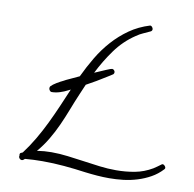

<svg xmlns="http://www.w3.org/2000/svg" viewBox="-86 -843 984 974"><g transform="rotate(10 405.5 -355.5)"><path d="M810.5 -56.6Q810.5 -52.7 806.6 -48.8Q781.2 -21.5 749.5 -3.9Q717.8 13.7 683.1 24.4Q648.4 35.2 611.3 39.6Q574.2 43.9 539.1 43.9Q507.8 43.9 476.6 41.5Q445.3 39.1 414.1 35.2Q358.4 27.3 303.2 22.5Q248 17.6 191.4 17.6Q168.9 17.6 146.5 18.6Q124 19.5 101.6 21.5Q98.6 24.4 94.7 27.3Q90.8 30.3 85.9 30.3Q80.1 30.3 75.2 25.4Q70.3 20.5 70.3 13.7Q70.3 10.7 71.3 8.8Q71.3 7.8 70.8 7.3Q70.3 6.8 70.3 4.9Q70.3 -2 75.2 -4.4Q80.1 -6.8 85 -8.8Q115.2 -48.8 140.6 -92.3Q166 -135.7 188 -181.2Q210 -226.6 230 -272.9Q250 -319.3 269.5 -365.2L257.8 -359.4Q239.3 -349.6 217.8 -342.8Q196.3 -335.9 174.8 -335.9Q169.9 -335.9 165.5 -341.8Q161.1 -347.7 161.1 -353.5Q161.1 -354.5 161.6 -357.4Q162.1 -360.4 163.1 -362.3Q173.8 -374 192.9 -385.3Q211.9 -396.5 226.6 -403.3Q234.4 -408.2 255.4 -417.5Q276.4 -426.8 302.7 -439.5Q327.1 -491.2 356.4 -540.5Q385.7 -589.8 422.9 -631.3Q460 -672.9 505.9 -705.1Q551.8 -737.3 609.4 -754.9H611.3Q616.2 -754.9 620.6 -749Q625 -743.2 625 -738.3Q625 -730.5 618.2 -726.6Q598.6 -716.8 582 -710Q565.4 -703.1 545.9 -689.5Q487.3 -650.4 445.3 -592.3Q403.3 -534.2 371.1 -469.7Q404.3 -484.4 428.7 -494.6Q453.1 -504.9 458 -504.9Q463.9 -504.9 468.3 -500Q472.7 -495.1 472.7 -490.2Q472.7 -483.4 468.8 -479.5Q461.9 -474.6 454.6 -470.2Q447.3 -465.8 439.5 -460.9Q390.6 -429.7 339.8 -402.3Q334 -388.7 328.1 -375Q322.3 -361.3 316.4 -347.7Q298.8 -306.6 282.7 -264.6Q266.6 -222.7 248 -181.6Q229.5 -140.6 206.5 -102.1Q183.6 -63.5 154.3 -29.3Q190.4 -35.2 228.5 -35.2Q270.5 -35.2 313 -29.8Q355.5 -24.4 397.5 -18.6Q439.5 -12.7 481.4 -7.3Q523.4 -2 566.4 -2Q615.2 -2 662.1 -10.7Q709 -19.5 752 -44.9Q761.7 -50.8 770 -57.1Q778.3 -63.5 788.1 -70.3Q791 -73.2 794.9 -73.2Q799.8 -73.2 805.2 -67.4Q810.5 -61.5 810.5 -56.6Z"/></g></svg>

Font: Calligraffiti
Style: Regular
Weight: 400
Designer: Dathan Boardman
Foundry: Open Window
Version: Version 1.000